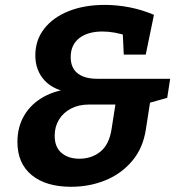

<svg xmlns="http://www.w3.org/2000/svg" viewBox="-20 -736 714 769"><path d="M264.7 12.1Q164.3 12.1 107.1 -34.6Q49.8 -81.4 49.8 -167.5Q49.8 -227.5 77.1 -273.7Q104.5 -319.9 154.1 -347.7Q203.7 -375.5 268.9 -380.5L270.9 -363.8Q196.5 -372.8 159 -413.3Q121.5 -453.9 121.5 -514Q121.5 -575.5 157.1 -621Q192.7 -666.6 255.4 -691.5Q318.1 -716.4 399.3 -716.4Q449 -716.4 499.2 -706.6Q549.4 -696.7 596.6 -676.6L563.7 -517.2H475.7L471.4 -609.2L494.5 -590.6Q439.5 -609.8 390.4 -609.8Q331.8 -609.8 297.5 -583.2Q263.2 -556.6 263.2 -507.2Q263.2 -464.1 290.9 -442.3Q318.6 -420.5 369.1 -420.5H661.6L649.7 -344.1L565.9 -320.6L584.1 -345.6L564.2 -217.5Q552.6 -142.1 509 -90.9Q465.5 -39.6 401.8 -13.7Q338.2 12.1 264.7 12.1ZM298 -100.3Q346.5 -100.3 381.6 -128.2Q416.7 -156.1 426.6 -217.3L445.1 -335.9L466.8 -317.3H336.4Q295.3 -317.3 264.2 -301Q233 -284.7 216 -256.4Q199 -228.1 199 -192.3Q199 -146.7 226.4 -123.5Q253.8 -100.3 298 -100.3Z"/></svg>

Font: Bitter Thin
Style: Italic
Weight: 100
Italic angle: -9°
Designer: Sol Matas, and Bitter project Authors
Foundry: Sol Matas
Version: Version 2.002